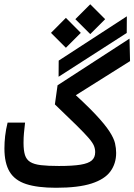

<svg xmlns="http://www.w3.org/2000/svg" viewBox="-20 -888 638 912"><path d="M293 -661.1 222.2 -731.9 293 -803.2 363.8 -731.9ZM408.7 -726.1 337.9 -796.9 408.7 -867.7 479.5 -796.9ZM258.3 -523.4 258.8 -600.1 582.5 -810.5 582 -731.4ZM246.1 3.9Q158.2 3.9 104.2 -13.7Q50.3 -31.2 25.6 -72.3Q1 -113.3 1 -183.1Q1 -211.4 4.4 -241.9Q7.8 -272.5 16.1 -305.7H99.1Q95.7 -276.4 93.8 -255.9Q91.8 -235.4 91.8 -209.5Q91.8 -173.3 98.6 -151.6Q105.5 -129.9 123.5 -118.7Q141.6 -107.4 174.6 -103.5Q207.5 -99.6 259.8 -99.6Q324.7 -99.6 362.3 -105.7Q399.9 -111.8 416 -126Q432.1 -140.1 432.1 -165Q432.1 -180.7 426.3 -195.3Q420.4 -210 401.4 -232.2Q382.3 -254.4 344 -292.2Q305.7 -330.1 240.7 -392.1L253.4 -482.9L595.2 -704.6L597.7 -597.7L280.8 -398.4L305.7 -466.8Q386.7 -394.5 432.6 -345.7Q478.5 -296.9 499.8 -263.9Q521 -231 526.4 -207.3Q531.7 -183.6 531.7 -161.6Q531.7 -111.3 504.6 -74Q477.5 -36.6 415 -16.4Q352.5 3.9 246.1 3.9Z"/></svg>

Font: Cascadia Code
Style: Regular
Weight: 400
Monospace: yes
Designer: Aaron Bell
Foundry: Saja Typeworks
Version: Version 2106.017